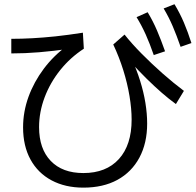

<svg xmlns="http://www.w3.org/2000/svg" viewBox="-20 -871 923 906"><path d="M88.9 -270Q88.9 -343.3 114.4 -413.9Q140 -484.4 186.7 -546.7Q233.3 -608.9 298.9 -656.7L310 -641.1Q231.1 -630 164.4 -624.4Q97.8 -618.9 33.3 -618.9V-687.8Q82.2 -687.8 132.8 -690.6Q183.3 -693.3 241.7 -699.4Q300 -705.6 371.1 -716.7L375.6 -641.1Q312.2 -600 264.4 -540.6Q216.7 -481.1 190.6 -411.7Q164.4 -342.2 164.4 -271.1Q164.4 -168.9 219.4 -111.7Q274.4 -54.4 373.3 -54.4Q481.1 -54.4 541.1 -120.6Q601.1 -186.7 601.1 -306.7Q601.1 -357.8 591.1 -417.8Q581.1 -477.8 561.7 -540Q542.2 -602.2 514.4 -661.1L567.8 -707.8Q601.1 -665.6 648.3 -617.8Q695.6 -570 747.2 -524.4Q798.9 -478.9 847.8 -442.2L810 -380Q777.8 -403.3 743.3 -433.3Q708.9 -463.3 672.2 -499.4Q635.6 -535.6 597.8 -576.7L600 -596.7Q624.4 -543.3 641.1 -490Q657.8 -436.7 666.1 -385.6Q674.4 -334.4 674.4 -287.8Q674.4 -195.6 637.8 -127.2Q601.1 -58.9 533.9 -22.2Q466.7 14.4 373.3 14.4Q287.8 14.4 223.3 -20Q158.9 -54.4 123.9 -118.3Q88.9 -182.2 88.9 -270ZM705.6 -611.1Q686.7 -665.6 667.8 -707.8Q648.9 -750 624.4 -790L676.7 -813.3Q702.2 -771.1 721.1 -726.7Q740 -682.2 758.9 -628.9ZM832.2 -650Q813.3 -704.4 795 -747.2Q776.7 -790 752.2 -831.1L803.3 -851.1Q828.9 -808.9 847.8 -764.4Q866.7 -720 883.3 -667.8Z"/></svg>

Font: Paperlogy 4 Regular
Style: Regular
Weight: 400
Designer: redesigned by Lee Juim, glyphs from Gmarket Sans & Montserrat
Foundry: PT&
Version: Version 1.001